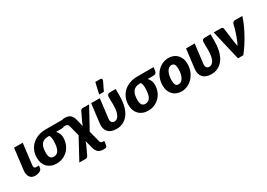

<svg xmlns="http://www.w3.org/2000/svg" viewBox="8 -1732 4007 2878"><g transform="rotate(-30 2011.0 -293.0)"><path d="M71.5 -518H221L177 -160.5Q173.5 -130.5 181.2 -115.5Q189 -100.5 212.5 -100.5H260.5L255 -56.5Q253 -41.5 241.5 -29.8Q230 -18 213 -10.2Q196 -2.5 176.2 1.5Q156.5 5.5 138 5.5Q105.5 5.5 82.8 -6.5Q60 -18.5 46.2 -39.8Q32.5 -61 27.8 -90Q23 -119 27 -152.5Z M598 -408Q557 -408 528 -395.8Q499 -383.5 480.5 -359Q462 -334.5 453.2 -297.5Q444.5 -260.5 444.5 -211Q444.5 -158 463.2 -130.2Q482 -102.5 522 -102.5Q581.5 -102.5 609.2 -155.2Q637 -208 637 -312Q637 -326.5 636 -341Q635 -355.5 632.2 -368.5Q629.5 -381.5 625.5 -391.8Q621.5 -402 615.5 -408ZM901.5 -518.5 893 -454.5Q890.5 -435 876 -421.5Q861.5 -408 832 -408H736Q758.5 -384.5 772.8 -353.2Q787 -322 787 -282.5Q787 -220 766 -166.8Q745 -113.5 707.8 -74.8Q670.5 -36 619.5 -14Q568.5 8 508.5 8Q458.5 8 418.2 -7.8Q378 -23.5 349.8 -52.2Q321.5 -81 306.2 -122Q291 -163 291 -214Q291 -283 315.5 -339Q340 -395 383.5 -435Q427 -475 486.8 -496.8Q546.5 -518.5 616.5 -518.5Z M1221 24.5Q1223.5 35.5 1227 44Q1230.5 52.5 1236.5 58.2Q1242.5 64 1251.8 67Q1261 70 1274.5 70H1294L1286.5 127Q1284.5 142 1280.8 151.8Q1277 161.5 1270.2 166.8Q1263.5 172 1252.8 174Q1242 176 1226.5 176Q1201 176 1178.8 171.5Q1156.5 167 1138.5 155Q1120.5 143 1106.8 121.2Q1093 99.5 1084 65L1049.5 -68.5Q1046 -55 1041.8 -42.5Q1037.5 -30 1033 -20L958.5 138Q953 149 942.8 156.5Q932.5 164 915 164H807.5L1002.5 -196L958 -370Q953.5 -385 948.5 -394.8Q943.5 -404.5 936.8 -410Q930 -415.5 920.5 -417.8Q911 -420 897 -420H878L885 -472Q886.5 -483 888 -493Q889.5 -503 895 -510Q900.5 -517 912.5 -521.2Q924.5 -525.5 947 -525.5Q974.5 -525.5 997.2 -520.2Q1020 -515 1038 -503Q1056 -491 1069 -471.5Q1082 -452 1090.5 -423.5L1126.5 -282.5Q1134.5 -311 1143.5 -332L1219.5 -492Q1225 -503 1235.2 -510.8Q1245.5 -518.5 1263 -518.5H1370.5L1173.5 -158.5Z M1830 -518Q1830 -506 1830 -489.8Q1830 -473.5 1830.2 -457.2Q1830.5 -441 1830.5 -426.2Q1830.5 -411.5 1830.5 -402.5Q1830.5 -324.5 1819 -263.8Q1807.5 -203 1787.2 -157.5Q1767 -112 1739.5 -80.2Q1712 -48.5 1680.5 -29Q1649 -9.5 1614.8 -0.8Q1580.5 8 1546.5 8Q1496.5 8 1460 -5.8Q1423.5 -19.5 1400.8 -45.2Q1378 -71 1369 -107.5Q1360 -144 1365.5 -189L1406 -518H1555.5L1515 -189Q1510 -148.5 1526 -126.5Q1542 -104.5 1571 -104.5Q1589.5 -104.5 1609 -114.5Q1628.5 -124.5 1644.8 -149.8Q1661 -175 1671.2 -218.8Q1681.5 -262.5 1681.5 -330Q1681.5 -361 1680 -399Q1678.5 -437 1680 -471.5Q1680.5 -484 1685 -493Q1689.5 -502 1696.2 -507.5Q1703 -513 1711 -515.5Q1719 -518 1726.5 -518ZM1574.5 -570 1619 -762.5H1706Q1725.5 -762.5 1730.8 -750.2Q1736 -738 1727 -717L1656 -570Z M2183 -408Q2142 -408 2113 -395.8Q2084 -383.5 2065.5 -359Q2047 -334.5 2038.2 -297.5Q2029.5 -260.5 2029.5 -211Q2029.5 -158 2048.2 -130.2Q2067 -102.5 2107 -102.5Q2166.5 -102.5 2194.2 -155.2Q2222 -208 2222 -312Q2222 -326.5 2221 -341Q2220 -355.5 2217.2 -368.5Q2214.5 -381.5 2210.5 -391.8Q2206.5 -402 2200.5 -408ZM2486.5 -518.5 2478 -454.5Q2475.5 -435 2461 -421.5Q2446.5 -408 2417 -408H2321Q2343.5 -384.5 2357.8 -353.2Q2372 -322 2372 -282.5Q2372 -220 2351 -166.8Q2330 -113.5 2292.8 -74.8Q2255.5 -36 2204.5 -14Q2153.5 8 2093.5 8Q2043.5 8 2003.2 -7.8Q1963 -23.5 1934.8 -52.2Q1906.5 -81 1891.2 -122Q1876 -163 1876 -214Q1876 -283 1900.5 -339Q1925 -395 1968.5 -435Q2012 -475 2071.8 -496.8Q2131.5 -518.5 2201.5 -518.5Z M2685.5 -107Q2711.5 -107 2732 -122.8Q2752.5 -138.5 2766.8 -165.8Q2781 -193 2788.8 -229.2Q2796.5 -265.5 2796.5 -306.5Q2796.5 -363 2781.2 -387.2Q2766 -411.5 2731.5 -411.5Q2705.5 -411.5 2685 -395.8Q2664.5 -380 2650.2 -353Q2636 -326 2628.2 -289.5Q2620.5 -253 2620.5 -212Q2620.5 -156.5 2635.8 -131.8Q2651 -107 2685.5 -107ZM2671.5 8Q2628 8 2590.2 -6.5Q2552.5 -21 2524.8 -48.8Q2497 -76.5 2481.2 -117.2Q2465.5 -158 2465.5 -211Q2465.5 -280 2488.2 -337.8Q2511 -395.5 2549.5 -437.5Q2588 -479.5 2638.8 -503Q2689.5 -526.5 2745.5 -526.5Q2789 -526.5 2826.5 -512Q2864 -497.5 2891.8 -469.8Q2919.5 -442 2935.5 -401.2Q2951.5 -360.5 2951.5 -307.5Q2951.5 -239.5 2928.8 -181.8Q2906 -124 2867.5 -81.8Q2829 -39.5 2778.2 -15.8Q2727.5 8 2671.5 8Z M3472 -518Q3472 -506 3472 -489.8Q3472 -473.5 3472.2 -457.2Q3472.5 -441 3472.5 -426.2Q3472.5 -411.5 3472.5 -402.5Q3472.5 -324.5 3461 -263.8Q3449.5 -203 3429.2 -157.5Q3409 -112 3381.5 -80.2Q3354 -48.5 3322.5 -29Q3291 -9.5 3256.8 -0.8Q3222.5 8 3188.5 8Q3138.5 8 3102 -5.8Q3065.5 -19.5 3042.8 -45.2Q3020 -71 3011 -107.5Q3002 -144 3007.5 -189L3048 -518H3197.5L3157 -189Q3152 -148.5 3168 -126.5Q3184 -104.5 3213 -104.5Q3231.5 -104.5 3251 -114.5Q3270.5 -124.5 3286.8 -149.8Q3303 -175 3313.2 -218.8Q3323.5 -262.5 3323.5 -330Q3323.5 -361 3322 -399Q3320.5 -437 3322 -471.5Q3322.5 -484 3327 -493Q3331.5 -502 3338.2 -507.5Q3345 -513 3353 -515.5Q3361 -518 3368.5 -518Z M4022 -518Q4003.5 -456.5 3973 -387.5Q3942.5 -318.5 3904.8 -249.8Q3867 -181 3824.8 -116.8Q3782.5 -52.5 3740.5 0H3648L3527 -518H3650.5Q3666.5 -518 3676.2 -510.5Q3686 -503 3688.5 -491.5L3720.5 -250.5Q3725.5 -228 3728.5 -206.5Q3731.5 -185 3734 -163.5Q3754 -199 3770.8 -239.2Q3787.5 -279.5 3801.5 -320.8Q3815.5 -362 3826.5 -402.2Q3837.5 -442.5 3846.5 -477.5Q3852.5 -500 3865.5 -509Q3878.5 -518 3893 -518Z"/></g></svg>

Font: Lato ExtraBold
Style: Italic
Weight: 800
Italic angle: -7°
Designer: Lukasz Dziedzic with Adam Twardoch and Botio Nikoltchev
Foundry: tyPoland Lukasz Dziedzic
Version: Version 2.015; 2015-08-06; http://www.latofonts.com/